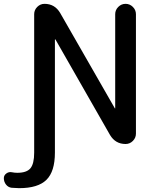

<svg xmlns="http://www.w3.org/2000/svg" viewBox="-96 -750 810 1000"><path d="M612 -676V-54Q612 -32 596 -16Q580 0 558 0Q505 0 477 -47L193 -544Q193 -545 191 -545Q190 -545 190 -544V45Q190 143 146 186.5Q102 230 4 230Q-11 230 -35 228Q-53 226 -64.5 211.5Q-76 197 -76 178Q-76 163 -63 153.5Q-50 144 -35 147Q-20 150 -6 150Q43 150 62.5 126.5Q82 103 82 45V-676Q82 -698 98 -714Q114 -730 136 -730Q189 -730 217 -683L502 -186Q502 -185 503 -185Q504 -185 504 -186V-676Q504 -698 520 -714Q536 -730 558 -730Q580 -730 596 -714Q612 -698 612 -676Z"/></svg>

Font: Rounded Mplus 1c Medium
Style: Regular
Weight: 500
Version: Version 1.059.20150529